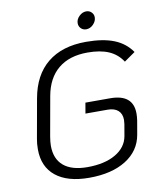

<svg xmlns="http://www.w3.org/2000/svg" viewBox="-95 -946 855 1031"><g transform="rotate(-10 332.5 -430.5)"><path d="M62 -187Q62 -219 67 -244L105 -457Q127 -582 206.5 -646.5Q286 -711 416 -711Q509 -711 569 -687Q629 -663 664 -612L604 -570Q576 -613 530 -633Q484 -653 414 -653Q315 -653 254.5 -603Q194 -553 177 -457L139 -244Q134 -214 134 -194Q134 -122 178.5 -84.5Q223 -47 308 -47Q402 -47 461.5 -81.5Q521 -116 532 -176L543 -240Q545 -256 545 -263Q545 -296 525 -314Q505 -332 467 -332H347L357 -390H492Q617 -390 617 -285Q617 -268 614 -247L601 -172Q586 -86 508.5 -37.5Q431 11 308 11Q190 11 126 -40.5Q62 -92 62 -187ZM390 -817Q390 -838 407.5 -855Q425 -872 446 -872Q463 -872 474.5 -860.5Q486 -849 486 -833Q486 -812 469 -794.5Q452 -777 430 -777Q413 -777 401.5 -788.5Q390 -800 390 -817Z"/></g></svg>

Font: KoHo
Style: Italic
Weight: 400
Italic angle: -10°
Designer: Cadson Demak & Katatrad Team
Foundry: Cadson Demak Co.,Ltd.
Version: Version 1.000